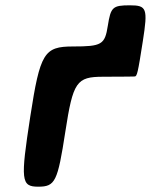

<svg xmlns="http://www.w3.org/2000/svg" viewBox="-20 -703 568 723"><path d="M518 -549C537 -671 533 -683 469 -683C404 -683 397 -676 386 -606C375 -535 363 -528 255 -528C146 -528 131 -504 94 -264C57 -24 59 0 124 0C188 0 197 -19 226 -207C255 -395 268 -414 368 -414C467 -414 478 -415 487 -415C496 -415 499 -427 518 -549Z"/></svg>

Font: Asimov Print
Style: AIt
Weight: 500
Designer: Google
Version: Version 2.000980: 2014